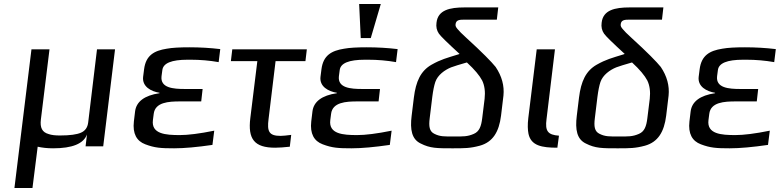

<svg xmlns="http://www.w3.org/2000/svg" viewBox="-20 -730 3891 958"><path d="M495 0 554 -484H464L420 -119C417 -94 405 -77 384 -68C364 -59 329 -54 279 -54C256 -54 237 -56 223 -61C190 -70 179 -93 184 -134L227 -484H137L52 208H142L168 2C190 7 215 10 245 10C341 10 397 -13 414 -59L407 0Z M743 -131 747 -162C754 -220 821 -224 879 -224H984L991 -286H903C844 -286 779 -291 786 -350L790 -380C794 -415 836 -432 916 -432H932C979 -432 1026 -428 1071 -420L1079 -485C1029 -491 978 -494 925 -494C877 -494 839 -492 812 -487C749 -477 708 -454 699 -385L694 -346C689 -298 733 -274 776 -267V-265C701 -254 660 -223 654 -174L648 -124C641 -63 662 -26 705 -10C752 8 783 10 849 10C900 10 964 4 1040 -7L1049 -78C975 -63 918 -56 877 -56C807 -56 734 -61 743 -131Z M1320 -136 1355 -425H1504L1511 -484H1139L1132 -425H1264L1229 -141C1216 -36 1249 7 1353 7C1373 7 1397 5 1426 2L1433 -57C1409 -54 1392 -52 1380 -52C1322 -52 1312 -74 1320 -136Z M1628 -131 1632 -162C1639 -220 1706 -224 1764 -224H1869L1876 -286H1788C1729 -286 1664 -291 1671 -350L1675 -380C1679 -415 1721 -432 1801 -432H1817C1864 -432 1911 -428 1956 -420L1964 -485C1914 -491 1863 -494 1810 -494C1762 -494 1724 -492 1697 -487C1634 -477 1593 -454 1584 -385L1579 -346C1574 -298 1618 -274 1661 -267V-265C1586 -254 1545 -223 1539 -174L1533 -124C1526 -63 1547 -26 1590 -10C1637 8 1668 10 1734 10C1785 10 1849 4 1925 -7L1934 -78C1860 -63 1803 -56 1762 -56C1692 -56 1619 -61 1628 -131ZM1830 -540 1880 -710H1772L1780 -540Z M2297 -632H2459L2466 -693H2298C2224 -693 2165 -680 2158 -617C2155 -596 2159 -578 2170 -562C2179 -549 2213 -516 2273 -461L2268 -459C2207 -440 2181 -434 2133 -407C2079 -376 2055 -324 2045 -243L2034 -153C2025 -82 2035 -35 2079 -14C2126 10 2160 10 2237 10C2298 10 2326 10 2374 -3C2439 -21 2470 -72 2480 -153L2492 -253C2497 -302 2484 -350 2453 -396C2433 -421 2385 -470 2307 -541C2285 -561 2270 -576 2263 -585C2255 -594 2252 -601 2253 -608C2255 -630 2271 -632 2297 -632ZM2386 -140C2381 -100 2372 -74 2344 -62C2312 -48 2291 -49 2244 -49C2197 -49 2176 -48 2148 -62C2122 -74 2119 -100 2124 -140L2137 -247C2141 -278 2146 -303 2152 -321C2164 -356 2199 -381 2231 -394C2247 -400 2273 -408 2308 -418H2310C2348 -383 2373 -353 2386 -328C2398 -303 2402 -272 2398 -237Z M2707 -136 2749 -484H2658L2616 -141C2612 -108 2613 -82 2617 -62C2630 -3 2683 7 2761 7L2769 -53C2713 -57 2699 -76 2707 -136Z M3121 -632H3283L3290 -693H3122C3048 -693 2989 -680 2982 -617C2979 -596 2983 -578 2994 -562C3003 -549 3037 -516 3097 -461L3092 -459C3031 -440 3005 -434 2957 -407C2903 -376 2879 -324 2869 -243L2858 -153C2849 -82 2859 -35 2903 -14C2950 10 2984 10 3061 10C3122 10 3150 10 3198 -3C3263 -21 3294 -72 3304 -153L3316 -253C3321 -302 3308 -350 3277 -396C3257 -421 3209 -470 3131 -541C3109 -561 3094 -576 3087 -585C3079 -594 3076 -601 3077 -608C3079 -630 3095 -632 3121 -632ZM3210 -140C3205 -100 3196 -74 3168 -62C3136 -48 3115 -49 3068 -49C3021 -49 3000 -48 2972 -62C2946 -74 2943 -100 2948 -140L2961 -247C2965 -278 2970 -303 2976 -321C2988 -356 3023 -381 3055 -394C3071 -400 3097 -408 3132 -418H3134C3172 -383 3197 -353 3210 -328C3222 -303 3226 -272 3222 -237Z M3515 -131 3519 -162C3526 -220 3593 -224 3651 -224H3756L3763 -286H3675C3616 -286 3551 -291 3558 -350L3562 -380C3566 -415 3608 -432 3688 -432H3704C3751 -432 3798 -428 3843 -420L3851 -485C3801 -491 3750 -494 3697 -494C3649 -494 3611 -492 3584 -487C3521 -477 3480 -454 3471 -385L3466 -346C3461 -298 3505 -274 3548 -267V-265C3473 -254 3432 -223 3426 -174L3420 -124C3413 -63 3434 -26 3477 -10C3524 8 3555 10 3621 10C3672 10 3736 4 3812 -7L3821 -78C3747 -63 3690 -56 3649 -56C3579 -56 3506 -61 3515 -131Z"/></svg>

Font: Gamestation Text
Style: Italic
Weight: 400
Designer: Jonas Hecksher
Foundry: Jonas Hecksher, Playtypeª, e-types AS
Version: Version 1.003